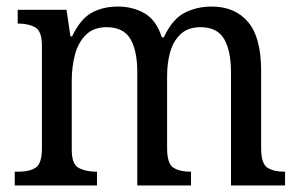

<svg xmlns="http://www.w3.org/2000/svg" viewBox="-20 -566 915 586"><path d="M25 0V-42H38Q69 -42 88.5 -54Q108 -66 108 -114V-426Q108 -471 87.5 -482.5Q67 -494 37 -494H34V-536H183L195 -455H200Q226 -509 260.5 -527.5Q295 -546 340 -546Q385 -546 421 -525.5Q457 -505 474 -452H480Q506 -508 543.5 -527Q581 -546 626 -546Q697 -546 737 -499Q777 -452 777 -350V-114Q777 -66 796.5 -54Q816 -42 847 -42H850V0H685V-346Q685 -411 664 -447Q643 -483 592 -483Q554 -483 531.5 -462Q509 -441 499.5 -407.5Q490 -374 490 -334V-114Q490 -66 509.5 -54Q529 -42 560 -42H563V0H399V-346Q399 -411 378 -447Q357 -483 305 -483Q266 -483 242.5 -460Q219 -437 209 -400Q199 -363 199 -320V-109Q199 -64 221 -53Q243 -42 274 -42H276V0Z"/></svg>

Font: Noto Serif Myanmar SemCond
Style: Regular
Weight: 400
Width: 4
Designer: Ben Mitchell and the Monotype Design Team
Foundry: Monotype Imaging Inc.
Version: Version 2.106; ttfautohint (v1.8.4.7-5d5b)